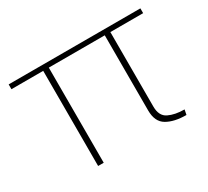

<svg xmlns="http://www.w3.org/2000/svg" viewBox="-106 -666 901 832"><g transform="rotate(-30 344.5 -250.0)"><path d="M171 0V-476H12V-500H671V-476H507V-103Q507 -56 539 -40.5Q571 -25 618 -25L613 0Q553 0 516 -21.5Q479 -43 479 -100V-476H199V0Z"/></g></svg>

Font: Work Sans ExtraLight
Style: Regular
Weight: 200
Designer: Wei Huang
Foundry: Wei Huang
Version: Version 2.010; ttfautohint (v1.8.3)